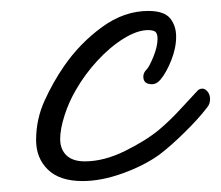

<svg xmlns="http://www.w3.org/2000/svg" viewBox="-20 -324 404 351"><path d="M131 7Q89 7 67.5 -14Q46 -35 46 -68Q46 -106 61.5 -140Q77 -174 97 -203Q126 -245 166.5 -274.5Q207 -304 251 -304Q280 -304 291 -290.5Q302 -277 302 -257Q302 -236 293 -213.5Q284 -191 273 -178Q266 -170 258 -170Q242 -170 242 -184Q242 -191 248 -197Q253 -202 260.5 -220.5Q268 -239 268 -253Q268 -267 259 -268Q256 -269 251 -269Q231 -269 206 -253.5Q181 -238 158 -213Q135 -188 119 -160Q106 -138 98 -113Q90 -88 90 -70Q90 -51 101.5 -40Q113 -29 135 -29Q170 -29 208.5 -48Q247 -67 271 -87Q291 -104 308 -122.5Q325 -141 340 -157Q344 -162 350 -162Q355 -162 359.5 -156.5Q364 -151 364 -143Q364 -134 359 -128Q343 -107 317 -81.5Q291 -56 271 -41Q243 -21 204 -7Q165 7 131 7Z"/></svg>

Font: Meow Script
Style: Regular
Weight: 400
Designer: Robert E. Leuschke
Foundry: Robert E. Leuschke
Version: Version 1.010; ttfautohint (v1.8.3)